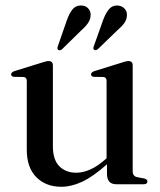

<svg xmlns="http://www.w3.org/2000/svg" viewBox="-20 -688 596 717"><path d="M80 -129V-385.5Q80 -399.5 68 -400.5L32 -401Q21.5 -402.5 21.5 -410.5Q21.5 -417.5 34 -422.5L134 -453.5Q153 -460 161.5 -460Q177.5 -460 177.5 -443.5V-142Q177.5 -91.5 201.5 -67.2Q225.5 -43 265 -43Q289.5 -43 316.5 -54.8Q343.5 -66.5 373 -92.5L378 -97V-385.5Q378 -399.5 366.5 -400.5L330 -401Q320 -402.5 320 -410.5Q320 -417.5 332.5 -422.5L432.5 -453.5Q451 -460 459.5 -460Q475.5 -460 475.5 -443.5V-49Q475.5 -30 492 -26.5L518.5 -21.5Q530.5 -18.5 530.5 -10.5Q530.5 0 516.5 0H414Q379.5 0 379.5 -39V-74.5Q326.5 -27.5 286.2 -9Q246 9.5 209 9.5Q151.5 9.5 115.8 -26.2Q80 -62 80 -129ZM229 -610.5Q238 -636.5 249.8 -651.8Q261.5 -667 281 -667.5Q298.5 -668 308.5 -657.5Q318.5 -647 318.5 -633.5Q318.5 -616.5 309.2 -602.8Q300 -589 284.5 -575.5L211.5 -504Q203 -497.5 197 -502Q192.5 -505 196 -515.5ZM364.5 -611.5Q373.5 -637 385.8 -652.2Q398 -667.5 417 -667.5Q434.5 -667 444.5 -656.5Q454.5 -646 454 -632.5Q454 -615.5 444.2 -602Q434.5 -588.5 419 -575.5L345.5 -504.5Q337 -498 331 -502.5Q326.5 -506.5 330.5 -516Z"/></svg>

Font: Fraunces 72pt S000
Style: Regular
Weight: 400
Version: Version 1.000; ttfautohint (v1.8.3)